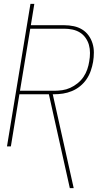

<svg xmlns="http://www.w3.org/2000/svg" viewBox="-20 -755 540 990"><path d="M340 215 332 179 232 -269H80L36 0H16L137 -735H157L139 -625H311Q336 -625 360 -620Q384 -615 403.5 -603Q423 -591 436.5 -572.5Q450 -554 457 -531.5Q464 -509 464 -484.5Q464 -460 460 -436Q456 -413 448 -390Q440 -367 426.5 -347Q413 -327 393.5 -311Q374 -295 351 -285.5Q328 -276 305 -272.5Q282 -269 259 -269H252L360 215ZM83 -287H259Q280 -287 301 -290Q322 -293 342 -302Q362 -311 380 -325.5Q398 -340 410.5 -358.5Q423 -377 430 -397.5Q437 -418 440 -438Q444 -460 444 -482Q444 -504 438.5 -523.5Q433 -543 421 -560Q409 -577 392 -587.5Q375 -598 354 -602.5Q333 -607 311 -607H136Z"/></svg>

Font: Iosevka SS18 Thin
Style: Italic
Weight: 100
Italic angle: -9°
Monospace: yes
Designer: Belleve Invis
Foundry: Belleve Invis
Version: Version 25.1.1; ttfautohint (v1.8.4)